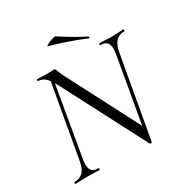

<svg xmlns="http://www.w3.org/2000/svg" viewBox="-181 -931 1051 1092"><g transform="rotate(-30 344.5 -385.0)"><path d="M120 -613Q117 -613 117 -619Q117 -625 120 -625L154 -624Q165 -623 185 -623Q201 -623 212 -624Q223 -625 228 -625Q234 -625 237 -621.5Q240 -618 244 -606Q252 -586 258 -573L513 -81L506 10Q506 12 503.5 13.5Q501 15 498 15Q492 15 491 11L203 -543Q182 -582 162.5 -597.5Q143 -613 120 -613ZM12 -12Q48 -12 69 -34Q90 -56 98 -106L186 -602L204 -600L119 -106Q115 -86 115 -67Q115 -38 128 -25Q141 -12 170 -12Q172 -12 172 -6Q172 0 170 0Q149 0 137 -1L91 -2L48 -1Q35 0 12 0Q9 0 9 -6Q9 -12 12 -12ZM493 -27 579 -518Q583 -538 583 -557Q583 -586 570 -599.5Q557 -613 529 -613Q526 -613 526 -619Q526 -625 529 -625L559 -624Q587 -622 607 -622Q623 -622 651 -624L687 -625Q689 -625 689 -619Q689 -613 687 -613Q650 -613 629 -590.5Q608 -568 600 -518L506 10ZM268 -756Q260 -758 274.5 -766Q289 -774 308.5 -780.5Q328 -787 332 -784Q382 -752 417.5 -731Q453 -710 495 -689Q497 -688 497 -685Q497 -682 495 -680Q493 -678 491 -679Q371 -729 268 -756Z"/></g></svg>

Font: Cormorant Infant
Style: Italic
Weight: 400
Italic angle: -10°
Designer: Christian Thalmann (Catharsis Fonts)
Foundry: Catharsis Fonts
Version: Version 4.000